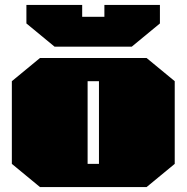

<svg xmlns="http://www.w3.org/2000/svg" viewBox="-20 -758 756 778"><path d="M201 -569 87 -663V-738H313V-690H403V-738H628V-663L514 -569ZM142 0 28 -94V-429L142 -523H574L688 -429V-94L574 0ZM335 -94H381V-429H335Z"/></svg>

Font: Tomorrow Black
Style: Regular
Weight: 900
Designer: Tony de Marco, Monica Rizzolli
Foundry: Just in Type
Version: Version 2.002